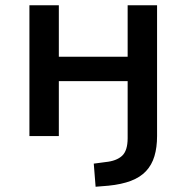

<svg xmlns="http://www.w3.org/2000/svg" viewBox="-20 -518 710 731"><path d="M344 193 337 105 382 99Q423 95 444.5 75.5Q466 56 466 8V-209H204V0H92V-498H204V-302H466V-498H578V0Q578 43 568 76.5Q558 110 536 133.5Q514 157 478.5 170.5Q443 184 393 189Z"/></svg>

Font: Nunito Sans 7pt SemiBold
Style: Regular
Weight: 600
Designer: Vernon Adams
Foundry: Vernon Adams
Version: Version 3.101;gftools[0.9.27]